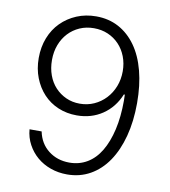

<svg xmlns="http://www.w3.org/2000/svg" viewBox="-81 -780 762 860"><g transform="rotate(10 300.0 -350.0)"><path d="M463 -477Q469 -448 472 -421Q475 -394 475 -359Q475 -286 461.5 -227.5Q448 -169 423.5 -128Q399 -87 363 -65.5Q327 -44 282 -44Q227 -44 187 -75Q147 -106 136 -160H81Q84 -123 101 -91.5Q118 -60 144.5 -37.5Q171 -15 206 -2.5Q241 10 281 10Q339 10 386 -16.5Q433 -43 466 -91.5Q499 -140 517 -208Q535 -276 535 -359Q535 -440 518 -505Q501 -570 468.5 -615.5Q436 -661 390.5 -685.5Q345 -710 288 -710Q240 -710 199.5 -693Q159 -676 129 -646Q99 -616 82.5 -574Q66 -532 66 -482Q66 -433 82 -392Q98 -351 126 -321Q154 -291 193 -274.5Q232 -258 278 -258Q344 -258 394.5 -292Q445 -326 470 -387H495L478 -436ZM447 -488Q447 -451 434.5 -419Q422 -387 399.5 -363Q377 -339 347 -325.5Q317 -312 282 -312Q248 -312 219.5 -325Q191 -338 170 -360.5Q149 -383 137.5 -414.5Q126 -446 126 -483Q126 -521 138 -552.5Q150 -584 171.5 -607Q193 -630 222.5 -643Q252 -656 287 -656Q322 -656 351 -643.5Q380 -631 401.5 -608.5Q423 -586 435 -555Q447 -524 447 -488Z"/></g></svg>

Font: CommitMonoV143 ExtLt
Style: Regular
Weight: 200
Monospace: yes
Designer: Eigil Nikolajsen
Foundry: Eigil Nikolajsen
Version: Version 1.143